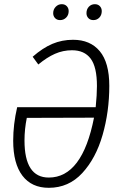

<svg xmlns="http://www.w3.org/2000/svg" viewBox="-20 -886 574 917"><path d="M502 -476Q502 -353 470 -241.5Q438 -130 373 -59.5Q308 11 213 11Q131 11 87 -47Q43 -105 43 -214Q43 -292 62 -374H437Q443 -433 443 -475Q443 -566 413 -606Q383 -646 324 -646Q281 -646 242.5 -629Q204 -612 163 -578L136 -615Q184 -657 230 -676.5Q276 -696 329 -696Q411 -696 456.5 -641.5Q502 -587 502 -476ZM429 -324 108 -323Q97 -269 97 -215Q97 -38 213 -38Q373 -38 429 -324ZM234 -823Q234 -841 246 -853.5Q258 -866 275 -866Q290 -866 299 -856.5Q308 -847 308 -833Q308 -814 296 -802Q284 -790 267 -790Q252 -790 243 -799.5Q234 -809 234 -823ZM393 -823Q393 -842 404.5 -854Q416 -866 433 -866Q448 -866 457 -856.5Q466 -847 466 -833Q466 -814 454.5 -802Q443 -790 426 -790Q411 -790 402 -799.5Q393 -809 393 -823Z"/></svg>

Font: Fira Sans Extra Condensed Light
Style: Italic
Weight: 300
Width: 3
Italic angle: -8°
Designer: Carrois Corporate & Edenspiekermann AG
Foundry: Carrois Corporate GbR & Edenspiekermann AG
Version: Version 4.203